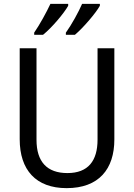

<svg xmlns="http://www.w3.org/2000/svg" viewBox="-20 -964 694 994"><path d="M497 -934V-944H405C388 -904 350 -835 321 -795V-784H368C410 -819 476 -896 497 -934ZM333 -934V-944H241C222 -903 186 -837 157 -795V-784H203C249 -821 311 -895 333 -934ZM572 -242V-714H485V-241C485 -132 437 -68 329 -68C223 -68 169 -127 169 -240V-714H82V-243C82 -84 166 10 325 10C492 10 572 -89 572 -242Z"/></svg>

Font: Noto Sans Lao SemiCondensed
Style: Regular
Weight: 400
Width: 4
Designer: Monotype Design Team
Foundry: Monotype Imaging Inc.
Version: Version 2.004